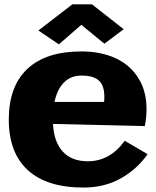

<svg xmlns="http://www.w3.org/2000/svg" viewBox="-20 -844 710 874"><path d="M309.1 -824.2H398.9L543 -710.9L455.1 -645L350.1 -731L248 -642.1L154.8 -705.1ZM350.1 -609.9Q437 -609.9 503.7 -580.1Q570.3 -550.3 608.6 -490.5Q647 -430.7 647 -348.1Q647 -310.1 639.2 -270L221.2 -279.8Q225.6 -197.3 266.1 -153.6Q306.6 -109.9 379.9 -109.9Q480.5 -109.9 547.9 -203.1L651.9 -142.1Q603.5 -73.2 529.3 -31.7Q455.1 9.8 359.9 9.8Q193.8 9.8 106.9 -69.3Q20 -148.4 20 -299.8Q20 -451.2 104.7 -530.5Q189.5 -609.9 350.1 -609.9ZM350.1 -500Q302.7 -500 271.5 -468.8Q240.2 -437.5 228 -379.9H454.1Q455.1 -387.7 455.1 -401.9Q455.1 -432.6 446.8 -452.9Q438.5 -473.1 422.9 -482.9Q407.2 -492.7 390.4 -496.3Q373.5 -500 350.1 -500Z"/></svg>

Font: Zantroke
Style: Regular
Weight: 500
Foundry: gluk
Version: Version 0.36